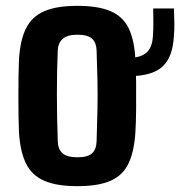

<svg xmlns="http://www.w3.org/2000/svg" viewBox="-20 -629 618 658"><path d="M245 9Q174 9 131.5 -9.5Q89 -28 69 -69Q49 -110 45 -176Q44 -198 43.5 -230.5Q43 -263 43 -299Q43 -335 43.5 -368Q44 -401 45 -424Q49 -492 69.5 -532.5Q90 -573 132.5 -591Q175 -609 245 -609Q317 -609 359.5 -590.5Q402 -572 421.5 -531Q441 -490 444 -424Q446 -394 446.5 -347Q447 -300 446.5 -253.5Q446 -207 444 -176Q440 -110 420.5 -69Q401 -28 359 -9.5Q317 9 245 9ZM245 -90Q281 -90 295.5 -103.5Q310 -117 311 -144Q313 -203 314 -253Q315 -303 314 -352Q313 -401 311 -457Q310 -483 295.5 -496.5Q281 -510 245 -510Q210 -510 194.5 -495.5Q179 -481 178 -457Q175 -390 175 -308Q175 -226 178 -144Q179 -117 194.5 -103.5Q210 -90 245 -90ZM422 -368Q412 -368 401 -368.5Q390 -369 381 -370V-431Q392 -430 402 -429.5Q412 -429 422 -430Q465 -432 483.5 -450Q502 -468 504 -505Q506 -526 505.5 -556Q505 -586 505 -600H576Q577 -583 577.5 -553.5Q578 -524 576 -506Q572 -432 536 -400Q500 -368 422 -368Z"/></svg>

Font: Big Shoulders Text ExtraBold
Style: Regular
Weight: 800
Designer: Patric King
Foundry: XO Type Co
Version: Version 1.000; ttfautohint (v1.8.2)